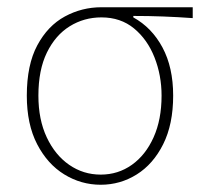

<svg xmlns="http://www.w3.org/2000/svg" viewBox="-20 -498 564 530"><path d="M258 12Q204 12 157.5 -16.5Q111 -45 82.5 -100Q54 -155 54 -234Q54 -319 83 -373Q112 -427 159 -452.5Q206 -478 260 -478H512V-448Q470 -451 430 -452.5Q390 -454 348 -454V-450Q399 -422 428.5 -367Q458 -312 458 -234Q458 -155 430.5 -100Q403 -45 357.5 -16.5Q312 12 258 12ZM258 -16Q306 -16 344 -43Q382 -70 404 -119Q426 -168 426 -234Q426 -290 406.5 -339.5Q387 -389 350 -419.5Q313 -450 260 -450Q212 -450 172.5 -425.5Q133 -401 109.5 -353Q86 -305 86 -234Q86 -168 109 -119Q132 -70 171 -43Q210 -16 258 -16Z"/></svg>

Font: Source Sans 3 VF
Style: Regular
Weight: 200
Designer: Paul D. Hunt
Foundry: Adobe
Version: Version 3.046;hotconv 1.0.118;makeotfexe 2.5.65603